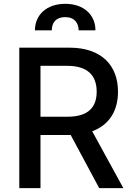

<svg xmlns="http://www.w3.org/2000/svg" viewBox="-20 -974 685 994"><path d="M79.9 0H189.6V-275.2H338.8H345.9L493.6 0H618.6L457.4 -294.4C546.5 -327.4 590.9 -401.6 590.9 -499.3C590.9 -633.2 507.8 -727.3 339.1 -727.3H79.9ZM160.9 -817.1H248.2C247.9 -852.6 266.7 -885.3 317.8 -885.3C366.8 -885.3 386.7 -853.7 387.1 -817.1H474.1C474.1 -896.7 414.4 -954.2 317.8 -954.2C221.2 -954.2 160.9 -896.7 160.9 -817.1ZM189.6 -369.7V-633.2H327.4C435.7 -633.2 480.5 -581.7 480.5 -499.3C480.5 -417.3 435.7 -369.7 328.8 -369.7Z"/></svg>

Font: Magic Ui Pro Medium
Style: Regular
Weight: 500
Designer: Stefan Endress, Andreas Faust
Version: Version 1.000;FEAKit 1.0